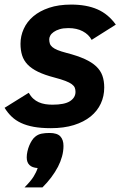

<svg xmlns="http://www.w3.org/2000/svg" viewBox="-23 -547 534 842"><path d="M103 -140.1Q111.8 -124.5 122.8 -114.5Q133.8 -104.5 147 -98.6Q160.2 -92.8 175.3 -90.3Q190.4 -87.9 207 -87.9Q260.3 -87.9 284.2 -103.5Q308.1 -119.1 308.1 -144Q308.1 -154.3 304.9 -162.4Q301.8 -170.4 292 -177.7Q282.2 -185.1 263.9 -192.1Q245.6 -199.2 215.8 -207Q172.4 -218.3 143.8 -232.2Q115.2 -246.1 98.1 -263.9Q81.1 -281.7 74 -304.2Q66.9 -326.7 66.9 -355Q66.9 -389.2 81.1 -420.4Q95.2 -451.7 123 -475.3Q150.9 -499 192.4 -512.9Q233.9 -526.9 289.1 -526.9Q356.4 -526.9 404.1 -506.1Q451.7 -485.4 484.9 -439L378.9 -372.1Q366.2 -396 339.8 -409.9Q313.5 -423.8 276.9 -423.8Q254.4 -423.8 238.5 -418.9Q222.7 -414.1 212.4 -406.7Q202.1 -399.4 197.5 -390.9Q192.9 -382.3 192.9 -375Q192.9 -364.3 195.6 -356Q198.2 -347.7 206.5 -340.6Q214.8 -333.5 229.7 -327.4Q244.6 -321.3 269 -314.9Q316.4 -302.7 348.1 -288.3Q379.9 -273.9 398.9 -255.9Q418 -237.8 426 -215.1Q434.1 -192.4 434.1 -163.1Q434.1 -125 418.9 -92.5Q403.8 -60.1 374.3 -36.1Q344.7 -12.2 301 1.5Q257.3 15.1 200.2 15.1Q157.2 15.1 125.2 9.3Q93.3 3.4 69.3 -7.8Q45.4 -19 28.1 -35.6Q10.7 -52.2 -2.9 -74.2ZM84.5 274.9Q111.3 248 123.8 228.3Q136.2 208.5 142.1 189.9Q94.2 187 94.2 143.1Q94.2 130.9 97.2 117.4Q100.1 104 105.2 91.6Q110.4 79.1 117.2 68.6Q124 58.1 132.3 51.8Q144.5 42 159.7 39.1Q174.8 36.1 194.3 36.1Q227.5 36.1 241.5 51Q255.4 65.9 255.4 92.8Q255.4 116.2 249 139.2Q242.7 162.1 231.4 184.1Q206.1 232.4 163.1 274.9Z"/></svg>

Font: Clear Sans
Style: Bold Italic
Weight: 700
Italic angle: -12°
Foundry: Intel Corporation
Version: Version 1.00